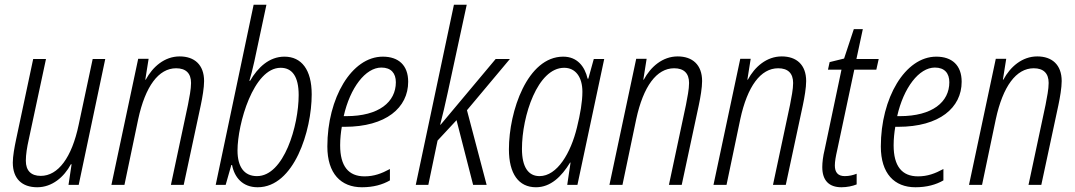

<svg xmlns="http://www.w3.org/2000/svg" viewBox="-20 -780 4537 810"><path d="M137 10C200 10 250 -33 279 -87H282L269 0H312L424 -531H371L312 -254C283 -115 225 -38 152 -38C111 -38 89 -60 89 -102C89 -128 94 -159 101 -190L174 -531H120L48 -192C41 -159 34 -121 34 -94C34 -26 73 10 137 10Z M450 0H505L563 -277C593 -416 649 -492 723 -492C764 -492 786 -471 786 -430C786 -403 779 -370 773 -338L701 0H755L827 -336C834 -369 841 -410 841 -438C841 -507 800 -542 738 -542C674 -542 624 -498 595 -444H593L607 -532H563Z M1067 10C1221 10 1295 -229 1295 -382C1295 -486 1252 -541 1180 -541C1116 -541 1068 -496 1035 -439H1032C1038 -458 1046 -489 1053 -521L1104 -760H1050L890 0H932L956 -84H959C969 -32 1003 10 1067 10ZM1064 -37C1011 -37 982 -75 982 -145C982 -257 1049 -494 1164 -494C1212 -494 1240 -458 1240 -379C1240 -250 1178 -37 1064 -37Z M1507 10C1555 10 1594 -1 1625 -19V-67C1590 -48 1558 -36 1518 -36C1450 -36 1415 -79 1415 -167C1415 -195 1418 -222 1422 -245H1434C1609 -245 1702 -326 1702 -435C1702 -505 1661 -541 1595 -541C1463 -541 1361 -366 1361 -162C1361 -48 1418 10 1507 10ZM1441 -290H1430C1457 -410 1522 -495 1589 -495C1630 -495 1650 -471 1650 -433C1650 -350 1579 -290 1441 -290Z M1734 0H1787L1826 -187L1906 -273L1976 0H2033L1950 -315L2131 -531H2071L1839 -254H1837C1848 -297 1858 -338 1869 -390L1949 -760H1895Z M2241 10C2303 10 2349 -35 2385 -94H2387L2373 0H2416L2529 -531H2485L2462 -448H2459C2447 -500 2415 -541 2356 -541C2205 -541 2127 -311 2127 -150C2127 -47 2168 10 2241 10ZM2256 -37C2209 -37 2182 -75 2182 -152C2182 -291 2248 -494 2360 -494C2408 -494 2437 -455 2437 -393C2437 -350 2428 -299 2414 -242C2388 -135 2331 -37 2256 -37Z M2551 0H2606L2664 -277C2694 -416 2750 -492 2824 -492C2865 -492 2887 -471 2887 -430C2887 -403 2880 -370 2874 -338L2802 0H2856L2928 -336C2935 -369 2942 -410 2942 -438C2942 -507 2901 -542 2839 -542C2775 -542 2725 -498 2696 -444H2694L2708 -532H2664Z M2990 0H3045L3103 -277C3133 -416 3189 -492 3263 -492C3304 -492 3326 -471 3326 -430C3326 -403 3319 -370 3313 -338L3241 0H3295L3367 -336C3374 -369 3381 -410 3381 -438C3381 -507 3340 -542 3278 -542C3214 -542 3164 -498 3135 -444H3133L3147 -532H3103Z M3530 10C3553 10 3577 5 3594 -2V-47C3579 -41 3562 -37 3544 -37C3514 -37 3502 -54 3502 -82C3502 -99 3506 -121 3512 -147L3584 -486H3677L3687 -531H3593L3620 -657H3582L3541 -533L3480 -518L3473 -486H3530L3459 -149C3452 -121 3449 -94 3449 -75C3449 -19 3477 10 3530 10Z M3842 10C3890 10 3929 -1 3960 -19V-67C3925 -48 3893 -36 3853 -36C3785 -36 3750 -79 3750 -167C3750 -195 3753 -222 3757 -245H3769C3944 -245 4037 -326 4037 -435C4037 -505 3996 -541 3930 -541C3798 -541 3696 -366 3696 -162C3696 -48 3753 10 3842 10ZM3776 -290H3765C3792 -410 3857 -495 3924 -495C3965 -495 3985 -471 3985 -433C3985 -350 3914 -290 3776 -290Z M4068 0H4123L4181 -277C4211 -416 4267 -492 4341 -492C4382 -492 4404 -471 4404 -430C4404 -403 4397 -370 4391 -338L4319 0H4373L4445 -336C4452 -369 4459 -410 4459 -438C4459 -507 4418 -542 4356 -542C4292 -542 4242 -498 4213 -444H4211L4225 -532H4181Z"/></svg>

Font: Noto Sans Condensed Light
Style: Italic
Weight: 300
Width: 3
Italic angle: -12°
Designer: Monotype Design Team
Foundry: Monotype Imaging Inc.
Version: Version 2.013